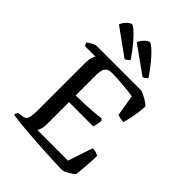

<svg xmlns="http://www.w3.org/2000/svg" viewBox="-269 -1081 1204 1204"><g transform="rotate(45 333.0 -478.5)"><path d="M511 0Q488 0 451 -1.5Q414 -3 369 -5.5Q324 -8 277.5 -11Q231 -14 187.5 -17.5Q144 -21 109 -25Q74 -29 53 -32Q53 -40 56 -47Q59 -54 63 -58L90 -62Q110 -64 120 -72Q130 -80 134 -100Q138 -120 138 -158V-572Q138 -599 141.5 -615.5Q145 -632 149.5 -641Q154 -650 156 -651H64Q61 -655 57.5 -660.5Q54 -666 53 -673Q58 -679 70 -686Q82 -693 94.5 -698.5Q107 -704 113 -704H509Q535 -695 559 -681Q583 -667 598 -652Q595 -593 585.5 -549.5Q576 -506 570 -485Q552 -485 537.5 -488.5Q523 -492 516 -495L493 -636Q473 -640 442 -643Q411 -646 374.5 -649Q338 -652 300 -652Q274 -652 261 -641Q248 -630 244 -611.5Q240 -593 240 -573V-391Q286 -392 324.5 -393.5Q363 -395 396.5 -398Q430 -401 457 -404L467 -393Q465 -373 461.5 -356Q458 -339 455 -332H240V-134Q240 -111 234.5 -93Q229 -75 223 -68H495L550 -233Q568 -233 583 -227.5Q598 -222 603 -218Q603 -191 601 -159.5Q599 -128 596.5 -97.5Q594 -67 590 -44Q582 -35 566.5 -25.5Q551 -16 536 -8Q521 0 511 0ZM296 -769 117 -898Q122 -913 132.5 -926.5Q143 -940 155 -948.5Q167 -957 174 -957Q184 -957 207.5 -936Q231 -915 263 -877.5Q295 -840 327 -791Q323 -786 314.5 -779.5Q306 -773 296 -769ZM455 -769 275 -898Q280 -912 290.5 -925.5Q301 -939 313 -948Q325 -957 333 -957Q342 -957 366 -936Q390 -915 421.5 -877.5Q453 -840 486 -791Q482 -786 473 -778.5Q464 -771 455 -769Z"/></g></svg>

Font: Texturina 12pt
Style: Regular
Weight: 400
Designer: Guillermo Torres Carreño
Foundry: Omnibus-Type
Version: Version 1.002